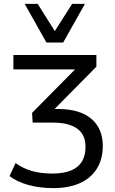

<svg xmlns="http://www.w3.org/2000/svg" viewBox="-20 -777 594 988"><path d="M255 191Q185 191 126.5 175Q68 159 29 129L60 62Q97 89 143 102.5Q189 116 248 116Q334 116 377 82Q420 48 420 -22Q420 -85 376.5 -115.5Q333 -146 253 -146H148L145 -196L393 -447V-420H49V-494H476V-434L240 -195L222 -216H280Q390 -216 449.5 -166Q509 -116 509 -26Q509 41 479 90Q449 139 392 165Q335 191 255 191ZM219 -558 107 -757H174L262 -617L351 -757H417L305 -558Z"/></svg>

Font: Nunito Sans 8pt
Style: Regular
Weight: 400
Version: Version 3.101;gftools[0.9.27]